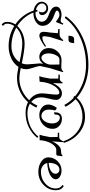

<svg xmlns="http://www.w3.org/2000/svg" viewBox="579 -1220 1089 2321"><g transform="rotate(90 1123.5 -59.5)"><path d="M-16.6 -20.5Q-16.6 -41 -5.9 -57.6Q16.6 -96.7 63.5 -96.7Q97.7 -96.7 121.6 -74.7Q145.5 -52.7 145.5 -21.5Q145.5 -7.8 135.3 2.4Q125 12.7 111.3 12.7H102.5L106.4 3.9Q112.3 -8.8 112.3 -23.4Q112.3 -44.9 97.7 -60.1Q83 -75.2 62.5 -75.2Q38.1 -75.2 21.5 -59.6Q4.9 -43.9 4.9 -22.5Q4.9 8.8 39.1 32.2Q73.2 55.7 123 55.7Q166 55.7 195.8 33.7Q225.6 11.7 225.6 -18.6Q225.6 -74.2 145.5 -103.5Q128.9 -109.4 118.7 -113.3Q108.4 -117.2 92.3 -126Q76.2 -134.8 66.9 -143.1Q57.6 -151.4 50.3 -164.6Q43 -177.7 43 -193.4Q43 -225.6 72.8 -242.2Q102.5 -258.8 146.5 -258.8Q158.2 -258.8 184.6 -252Q202.1 -248 208 -248Q223.6 -248 231.4 -254.9Q239.3 -261.7 245.1 -275.4L247.1 -281.2L261.7 -274.4L229.5 -192.4L218.8 -195.3Q169.9 -233.4 145.5 -233.4Q122.1 -233.4 106.4 -224.6Q90.8 -215.8 90.8 -202.6Q90.8 -189.5 146.5 -169.9Q275.4 -124 275.4 -28.3Q275.4 17.6 230 49.3Q184.6 81.1 121.1 81.1Q64.5 81.1 23.9 51.8Q-16.6 22.5 -16.6 -20.5Z M394.5 -342.8 398.4 -373Q403.3 -411.1 435.5 -411.1H485.4L478.5 -370.1Q476.6 -358.4 466.8 -350.6Q457 -342.8 444.3 -342.8ZM312.5 -219.7V-235.4H383.8Q415 -236.3 445.3 -276.4L448.2 -280.3L459 -274.4L410.2 -119.1Q401.4 -67.4 401.4 -49.8Q401.4 -35.2 405.3 -31.2Q409.2 -27.3 422.9 -27.3Q458 -27.3 519.5 -71.3L529.3 -59.6Q433.6 9.8 394.5 9.8Q376 9.8 361.8 -2.4Q347.7 -14.6 347.7 -43Q347.7 -71.3 356.4 -120.1L364.3 -213.9Z M608.4 -102.5Q608.4 -64.5 624 -40Q639.6 -15.6 662.1 -15.6Q687.5 -15.6 712.4 -45.9Q737.3 -76.2 744.1 -119.1L743.2 -233.4H677.7Q652.3 -233.4 630.4 -191.9Q608.4 -150.4 608.4 -102.5ZM100.6 30.3Q117.2 108.4 164.1 171.4Q210.9 234.4 276.4 276.4Q313.5 235.4 370.1 211.4Q426.8 187.5 492.2 187.5Q571.3 187.5 728.5 221.7Q741.2 189.5 741.2 156.2Q741.2 131.8 735.4 77.1Q729.5 27.3 729.5 5.9Q729.5 -3.9 730.5 -10.7L734.4 -37.1Q701.2 9.8 651.4 9.8Q605.5 9.8 574.7 -22.9Q543.9 -55.7 543.9 -104.5Q543.9 -168 588.4 -213.4Q632.8 -258.8 688.5 -258.8Q700.2 -258.8 731.9 -257.3Q763.7 -255.9 769.5 -255.9Q808.6 -255.9 821.3 -275.4L824.2 -280.3L835 -274.4L787.1 -119.1L762.7 -7.8Q761.7 -1 760.7 1Q760.7 19.5 778.3 73.2Q799.8 137.7 799.8 168Q799.8 203.1 786.1 234.4Q865.2 251 904.3 251Q1014.6 251 1105 190.9Q1195.3 130.9 1240.2 33.2L1263.7 44.9Q1215.8 150.4 1118.2 214.8Q1020.5 279.3 902.3 279.3Q855.5 279.3 771.5 261.7Q734.4 319.3 666 350.1Q597.7 380.9 521.5 380.9Q388.7 380.9 277.3 312.5Q250 352.5 249 396.5Q249 427.7 271.5 445.3L276.4 449.2L259.8 464.8L255.9 461.9Q227.5 440.4 227.5 398.4Q227.5 345.7 257.8 299.8Q188.5 252 142.6 184.1Q96.7 116.2 80.1 36.1ZM159.2 -309.6Q248 -434.6 404.8 -509.3Q561.5 -584 747.1 -584Q915 -584 1052.2 -507.8Q1189.5 -431.6 1253.9 -306.6L1231.4 -293Q1169.9 -410.2 1039.1 -482.4Q908.2 -554.7 748 -554.7Q568.4 -554.7 417 -484.9Q265.6 -415 179.7 -297.9ZM296.9 288.1Q401.4 346.7 523.4 346.7Q585 346.7 635.3 319.8Q685.5 293 713.9 249Q566.4 215.8 489.3 215.8Q437.5 215.8 385.7 233.4Q334 251 296.9 288.1Z M865.2 -221.7V-238.3H919.9Q944.3 -238.3 960 -273.4L970.7 -268.6L967.8 -154.3Q1018.6 -263.7 1090.8 -263.7Q1124 -263.7 1147.5 -243.7Q1170.9 -223.6 1170.9 -192.4Q1170.9 -165 1155.3 -107.4Q1139.6 -46.9 1139.6 -12.7Q1139.6 59.6 1193.8 106.4Q1248 153.3 1333 153.3Q1380.9 153.3 1424.8 141.6Q1468.8 129.9 1498 115.2Q1527.3 100.6 1554.2 79.6Q1581.1 58.6 1592.3 46.9Q1603.5 35.2 1613.3 21.5L1629.9 34.2Q1576.2 100.6 1498 138.2Q1419.9 175.8 1328.1 175.8Q1225.6 175.8 1158.7 119.6Q1091.8 63.5 1091.8 -22.5Q1091.8 -54.7 1099.6 -112.3Q1106.4 -168 1106.4 -195.3Q1106.4 -212.9 1101.1 -222.7Q1095.7 -232.4 1087.9 -232.4Q1057.6 -232.4 1030.8 -206.1Q1003.9 -179.7 983.4 -135.7Q965.8 -96.7 957 -48.8Q952.1 -6.8 951.2 0V5.9L883.8 10.7L886.7 2Q895.5 -19.5 913.1 -120.1V-219.7ZM1122.1 -411.1Q1157.2 -471.7 1226.6 -507.3Q1295.9 -543 1373 -543Q1483.4 -543 1570.8 -470.7Q1658.2 -398.4 1690.4 -285.2L1670.9 -279.3Q1639.6 -381.8 1557.6 -446.8Q1475.6 -511.7 1372.1 -511.7Q1301.8 -511.7 1238.3 -482.9Q1174.8 -454.1 1144.5 -402.3Z M1226.6 -98.6Q1226.6 -143.6 1264.6 -200.2Q1278.3 -200.2 1288.1 -191.9Q1297.9 -183.6 1297.9 -175.8Q1297.9 -174.8 1297.9 -173.8Q1288.1 -151.4 1288.1 -102.5Q1288.1 -63.5 1310.5 -39.6Q1333 -15.6 1365.2 -15.6Q1400.4 -15.6 1427.7 -53.7Q1455.1 -91.8 1455.1 -146.5Q1455.1 -186.5 1435.1 -212.4Q1415 -238.3 1386.7 -238.3Q1376 -238.3 1368.2 -234.4Q1347.7 -224.6 1347.7 -182.6Q1347.7 -176.8 1340.8 -172.9Q1334 -168.9 1325.2 -168.9H1321.3V-188.5Q1321.3 -236.3 1357.4 -254.9Q1375 -263.7 1397.5 -263.7Q1450.2 -263.7 1485.4 -231.4Q1520.5 -199.2 1520.5 -150.4Q1520.5 -84 1471.2 -37.1Q1421.9 9.8 1354.5 9.8Q1300.8 9.8 1263.7 -20.5Q1226.6 -50.8 1226.6 -98.6Z M1567.4 -213.9V-230.5H1622.1Q1649.4 -230.5 1668.9 -274.4L1670.9 -280.3L1681.6 -275.4L1671.9 -144.5Q1692.4 -193.4 1722.2 -222.7Q1752 -252 1781.2 -252Q1795.9 -252 1809.1 -254.4Q1822.3 -256.8 1829.6 -259.8Q1836.9 -262.7 1836.9 -264.6L1837.9 -269.5H1851.6L1843.8 -208Q1841.8 -195.3 1816.4 -195.3H1770.5Q1749 -195.3 1723.1 -169.4Q1697.3 -143.6 1679.7 -98.6Q1668 -69.3 1662.1 -35.2Q1658.2 -3.9 1658.2 0V5.9L1590.8 6.8L1593.8 -1Q1603.5 -24.4 1620.1 -119.1L1619.1 -211.9Z M1865.2 -98.6Q1865.2 -165 1912.1 -211.9Q1959 -258.8 2024.4 -258.8Q2066.4 -258.8 2098.1 -239.3Q2129.9 -219.7 2129.9 -190.4Q2129.9 -145.5 2071.3 -117.2Q2012.7 -88.9 1933.6 -85.9Q1940.4 -52.7 1969.7 -31.2Q1999 -9.8 2039.1 -9.8Q2123 -9.8 2182.1 -63Q2241.2 -116.2 2241.2 -190.4Q2241.2 -245.1 2199.2 -268.6L2211.9 -286.1Q2262.7 -255.9 2262.7 -190.4Q2262.7 -102.5 2197.3 -40.5Q2131.8 21.5 2039.1 21.5Q1967.8 21.5 1916.5 -13.2Q1865.2 -47.9 1865.2 -98.6ZM1931.6 -103.5Q1992.2 -106.4 2027.8 -129.9Q2063.5 -153.3 2063.5 -186.5Q2063.5 -205.1 2048.8 -219.2Q2034.2 -233.4 2013.7 -233.4Q1976.6 -233.4 1954.1 -198.2Q1931.6 -163.1 1931.6 -103.5Z"/></g></svg>

Font: Kleymisska
Style: Regular
Weight: 500
Italic angle: -8°
Designer: gluk
Foundry: gluk
Version: Version 0.298